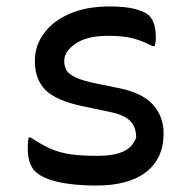

<svg xmlns="http://www.w3.org/2000/svg" viewBox="-20 -564 590 595"><path d="M282 -81Q331 -81 361 -94Q391 -107 402 -138Q402 -170 383.5 -189Q365 -208 321 -217L236 -235Q154 -252 121 -285Q88 -318 88 -375Q88 -422 116 -460.5Q144 -499 196 -521.5Q248 -544 320 -544Q371 -544 401 -535.5Q431 -527 442 -516Q463 -495 463 -447Q463 -440 462 -433.5Q461 -427 459 -421H453Q422 -437 392.5 -445Q363 -453 314 -453Q250 -453 214.5 -429Q179 -405 179 -375Q179 -359 186 -346.5Q193 -334 214.5 -324Q236 -314 279 -305L353 -290Q423 -275 455 -238.5Q487 -202 487 -151Q487 -73 433 -31Q379 11 278 11Q208 11 158.5 -0.5Q109 -12 88 -34Q66 -56 66 -106Q66 -126 69 -138H75Q108 -116 136 -103.5Q164 -91 198 -86Q232 -81 282 -81Z"/></svg>

Font: Recursive Sn Csl St
Style: Regular
Weight: 400
Version: Version 1.079;hotconv 1.0.112;makeotfexe 2.5.65598; ttfautoh